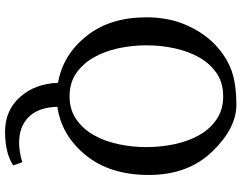

<svg xmlns="http://www.w3.org/2000/svg" viewBox="-116 -608 940 747"><g transform="rotate(90 353.5 -234.0)"><path d="M46.9 -334Q46.9 -416 73.5 -481Q100.1 -545.9 143.1 -591.1Q186 -636.2 241 -660.2Q295.9 -684.1 387.5 -684.1Q479 -684.1 569.6 -589.8Q660.2 -495.6 660.2 -343.8Q660.2 -191.9 583 -97.7Q505.9 -3.4 395 12.2Q397 85.4 434.1 123.3Q471.2 161.1 534.2 161.1Q569.8 161.1 610.8 148.9L623 184.1Q575.2 215.8 491.7 215.8Q408.7 215.8 356.7 157.2Q304.7 98.6 301.8 9.8Q193.8 -8.8 120.4 -100.1Q46.9 -191.4 46.9 -334ZM167.5 -444.1Q155.8 -390.1 155.8 -334Q155.8 -277.8 167.5 -224.4Q179.2 -170.9 203.1 -128.9Q227.1 -86.9 264.4 -61Q301.8 -35.2 353.8 -35.2Q405.8 -35.2 443.4 -61Q481 -86.9 504.9 -128.9Q528.8 -170.9 540.3 -224.4Q551.8 -277.8 551.8 -334Q551.8 -390.1 540.3 -444.1Q528.8 -498 504.9 -540Q481 -582 443.4 -607.4Q405.8 -632.8 353.8 -632.8Q301.8 -632.8 264.4 -607.4Q227.1 -582 203.1 -540Q179.2 -498 167.5 -444.1Z"/></g></svg>

Font: SourceSerifPro-Regular
Style: Regular
Weight: 400
Designer: Frank Grießhammer
Foundry: Adobe Systems Incorporated
Version: Version 1.014;PS Version 1.0;hotconv 1.0.73;makeotf.lib2.5.5